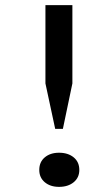

<svg xmlns="http://www.w3.org/2000/svg" viewBox="-20 -720 408 748"><path d="M195 -218 157 -395V-700H262V-395L225 -218ZM133 -58Q133 -89 154.5 -107Q176 -125 210 -125Q245 -125 267 -107Q289 -89 289 -58Q289 -28 267 -10Q245 8 210 8Q176 8 154.5 -10Q133 -28 133 -58Z"/></svg>

Font: PT Serif Caption
Style: Regular
Weight: 400
Designer: A.Korolkova, O.Umpeleva, V.Yefimov
Foundry: ParaType Ltd
Version: Version 1.000W OFL